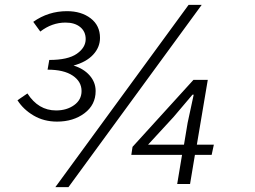

<svg xmlns="http://www.w3.org/2000/svg" viewBox="-20 -758 1051 791"><path d="M52 -345 93 -373Q138 -303 211 -303Q255 -303 285.5 -325Q316 -347 316 -383Q316 -422 279.5 -446.5Q243 -471 176 -471L183 -511Q260 -511 296.5 -536.5Q333 -562 333 -597Q333 -628 310.5 -646.5Q288 -665 250 -665Q194 -665 146 -628L117 -668Q179 -712 256 -712Q315 -712 353.5 -682.5Q392 -653 392 -602Q392 -563 363.5 -532.5Q335 -502 283 -488Q325 -475 349.5 -447Q374 -419 374 -383Q374 -326 328 -291.5Q282 -257 215 -257Q161 -257 118.5 -282Q76 -307 52 -345ZM757 -738H811L262 13H208ZM730 -120H521L526 -153L777 -429H836L791 -162H861L852 -120H783L763 0H710ZM738 -162 753 -252 778 -368H773L695 -276L590 -162Z"/></svg>

Font: Nebula Sans Book
Style: Regular
Weight: 400
Italic angle: -9°
Designer: Paul D. Hunt for Adobe (as Source Sans)
Foundry: Nebula Entertainment & Broadcasting LLC
Version: Version 1.010